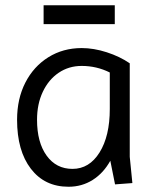

<svg xmlns="http://www.w3.org/2000/svg" viewBox="-20 -697 604 731"><path d="M241 14Q150 14 97.5 -54.5Q45 -123 45 -241Q45 -321 76.5 -382.5Q108 -444 164 -479Q220 -514 291 -514Q337 -514 386.5 -498Q436 -482 474 -456V-100L484 0L418 5L400 -85Q374 -38 333 -12Q292 14 241 14ZM256 -54Q320 -54 359 -116.5Q398 -179 398 -282V-421Q348 -446 291 -446Q242 -446 203.5 -420Q165 -394 143 -347.5Q121 -301 121 -241Q121 -155 157.5 -104.5Q194 -54 256 -54ZM146 -605V-677H417V-605Z"/></svg>

Font: Imprima
Style: Regular
Weight: 400
Designer: Eduardo Tunni
Foundry: Eduardo Tunni
Version: Version 1.002; ttfautohint (v1.8.4.7-5d5b);gftools[0.9.23]